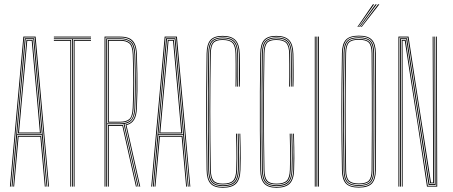

<svg xmlns="http://www.w3.org/2000/svg" viewBox="-20 -866 2104 891"><path d="M26 0 88.5 -696H145.2L207.5 0H203.8L141.2 -692.2H92.2L30 0ZM41.5 0 62.5 -235.5H171L192 0H188L167.2 -231.5H66.2L45.5 0ZM33.8 0 95 -688.5H138.5L199.8 0H196L174 -239.2H59.5L37.8 0ZM59.5 -243H174L158 -422.8L134.8 -684.5H99L75.5 -423ZM63.5 -246.8 79.5 -422.8 102.8 -680.8H131L154.2 -422.8L170 -246.8ZM68.2 -250.8H165.2L150.2 -422.8L127.2 -677H106.5L83.5 -422.8Z M314.2 0V-684.5H230V-688.2H402.2V-684.5H318V0ZM306.2 0V-676.8H230V-680.8H310.2V0ZM322 0V-680.8H402.2V-676.8H326V0ZM230 -692.2V-696H402.2V-692.2Z M465.2 0V-696H538.5Q562 -696 578.8 -688.9Q595.5 -681.8 604.8 -663.8Q614 -645.8 615.2 -613.5Q617 -564.5 617.6 -523.5Q618.2 -482.5 617.8 -444Q617.2 -405.5 615.2 -364Q613.8 -329.5 602.6 -310.6Q591.5 -291.8 567 -285.2L630.8 0H626.8L562.5 -288Q587 -293.2 598.5 -311.5Q610 -329.8 611.5 -364.5Q613 -398.8 613.6 -438.8Q614.2 -478.8 613.8 -522.8Q613.2 -566.8 611.5 -613.2Q610.5 -644.8 601.2 -661.9Q592 -679 576.1 -685.6Q560.2 -692.2 538.5 -692.2H469.2V0ZM480.8 0V-285.8H537Q541 -285.8 544.5 -285.9Q548 -286 550.8 -286.2L614.8 0H610.8L547.8 -282.2Q545.2 -282 542.5 -282Q539.8 -282 537 -282H484.8V0ZM473 0V-688.2H538.5Q569 -688.2 587.4 -673.9Q605.8 -659.5 607.5 -613.2Q610 -547 610.1 -485.6Q610.2 -424.2 607.5 -363Q606 -329.5 594.1 -312.2Q582.2 -295 557.8 -291L622.8 0H618.8L553.8 -290.5Q550.5 -290.2 546.5 -289.9Q542.5 -289.5 537.5 -289.5H477V0ZM477 -293.5H537.5Q569.2 -293.5 585.6 -308Q602 -322.5 603.8 -364.8Q606.2 -417.8 606.2 -480.9Q606.2 -544 603.8 -611Q602 -656.5 585.4 -670.5Q568.8 -684.5 538.5 -684.5H477ZM480.8 -297.2V-680.8H538.5Q566.5 -680.8 582.4 -667.9Q598.2 -655 599.8 -613Q602.2 -546.2 602.4 -483.8Q602.5 -421.2 599.8 -364.2Q598 -327.2 584.1 -312.2Q570.2 -297.2 537.5 -297.2ZM484.8 -301H537.5Q565 -301 579.5 -312.8Q594 -324.5 595.8 -365Q598.5 -422.2 598.5 -483.9Q598.5 -545.5 596 -612.8Q594.5 -652.8 579.8 -664.8Q565 -676.8 538.5 -676.8H484.8Z M681.8 0 744.2 -696H801L863.2 0H859.5L797 -692.2H748L685.8 0ZM697.2 0 718.2 -235.5H826.8L847.8 0H843.8L823 -231.5H722L701.2 0ZM689.5 0 750.8 -688.5H794.2L855.5 0H851.8L829.8 -239.2H715.2L693.5 0ZM715.2 -243H829.8L813.8 -422.8L790.5 -684.5H754.8L731.2 -423ZM719.2 -246.8 735.2 -422.8 758.5 -680.8H786.8L810 -422.8L825.8 -246.8ZM724 -250.8H821L806 -422.8L783 -677H762.2L739.2 -422.8Z M1014 5.2Q974.2 5.2 956.8 -14.2Q939.2 -33.8 938.8 -77.5Q937.5 -168 937 -259.2Q936.5 -350.5 937 -440.5Q937.5 -530.5 938.8 -617Q939.5 -661.5 956.6 -680.5Q973.8 -699.5 1013 -699.5Q1054 -699.5 1072.6 -680.1Q1091.2 -660.8 1092.5 -616Q1092.8 -606.2 1093 -586.1Q1093.2 -566 1093.4 -542.2Q1093.5 -518.5 1093.4 -497.2Q1093.2 -476 1092.5 -464H1088.5Q1089 -480.8 1089.1 -511.6Q1089.2 -542.5 1089.1 -572.5Q1089 -602.5 1088.5 -616.8Q1087.2 -659.2 1069.9 -677.5Q1052.5 -695.8 1013 -695.8Q975.5 -695.8 959.4 -677.6Q943.2 -659.5 942.8 -617Q941.2 -521 940.8 -432.4Q940.2 -343.8 940.9 -256.6Q941.5 -169.5 942.8 -77.2Q943.2 -35 959.8 -16.8Q976.2 1.5 1014 1.5Q1054.5 1.5 1072.6 -16.8Q1090.8 -35 1092 -77.5Q1093.2 -118.2 1093.2 -159.4Q1093.2 -200.5 1091.2 -245.8H1095Q1096 -208.2 1096.5 -181.8Q1097 -155.2 1096.9 -131.2Q1096.8 -107.2 1095.8 -77.2Q1094.5 -32.8 1075.5 -13.8Q1056.5 5.2 1014 5.2ZM1014 -2.2Q979.5 -2.2 963.4 -18.6Q947.2 -35 946.5 -78.2Q945.5 -137.5 945.1 -205.6Q944.8 -273.8 944.8 -344.9Q944.8 -416 945.1 -485.5Q945.5 -555 946.5 -617Q947.2 -660 963.1 -676Q979 -692 1013 -692Q1050.5 -692 1067 -675.1Q1083.5 -658.2 1084.5 -617Q1085 -600 1085.1 -570.5Q1085.2 -541 1085.1 -511.4Q1085 -481.8 1084.5 -464H1080.8Q1081.2 -482.8 1081.4 -511.6Q1081.5 -540.5 1081.4 -569.5Q1081.2 -598.5 1080.8 -617Q1080 -655.8 1064.2 -672Q1048.5 -688.2 1013 -688.2Q979.8 -688.2 965.4 -672.5Q951 -656.8 950.5 -617Q949.2 -533 948.8 -441.4Q948.2 -349.8 948.8 -257.2Q949.2 -164.8 950.5 -78.2Q951 -38.8 965.4 -22.5Q979.8 -6.2 1014 -6.2Q1051.2 -6.2 1067.1 -22.4Q1083 -38.5 1084.2 -77.8Q1085.2 -104 1085.2 -132.4Q1085.2 -160.8 1084.8 -189.6Q1084.2 -218.5 1083.2 -245.8H1087.2Q1088.2 -208.2 1088.8 -181.1Q1089.2 -154 1089.1 -129.9Q1089 -105.8 1088 -77.2Q1086.8 -37.2 1070.5 -19.8Q1054.2 -2.2 1014 -2.2ZM1014 -10Q980.8 -10 967.9 -25.1Q955 -40.2 954.5 -78.2Q953.5 -152.2 952.9 -221.5Q952.2 -290.8 952.2 -357.1Q952.2 -423.5 952.9 -488.1Q953.5 -552.8 954.5 -617Q955 -652.5 966.8 -668.4Q978.5 -684.2 1013 -684.2Q1046.2 -684.2 1061.2 -669.6Q1076.2 -655 1077 -615.5Q1077.2 -601.5 1077.6 -571.5Q1078 -541.5 1077.9 -510.9Q1077.8 -480.2 1076.8 -464H1073Q1073.5 -478.5 1073.6 -508.6Q1073.8 -538.8 1073.6 -569.5Q1073.5 -600.2 1073 -616Q1072.2 -652.5 1058.9 -666.5Q1045.5 -680.5 1013 -680.5Q982 -680.5 970.5 -666.8Q959 -653 958.2 -617Q957 -552.5 956.4 -485Q955.8 -417.5 955.8 -348.9Q955.8 -280.2 956.4 -212.1Q957 -144 958.2 -78.2Q959 -41.8 971.1 -27.8Q983.2 -13.8 1014 -13.8Q1047.8 -13.8 1061.5 -27.8Q1075.2 -41.8 1076.2 -78.2Q1077.2 -107.2 1077.4 -131.2Q1077.5 -155.2 1077 -182.1Q1076.5 -209 1075.5 -245.8H1079.5Q1080.5 -216.5 1080.9 -189Q1081.2 -161.5 1081.2 -134.1Q1081.2 -106.8 1080.2 -77.5Q1079.2 -39 1064 -24.5Q1048.8 -10 1014 -10Z M1263 5.2Q1223.2 5.2 1205.8 -14.2Q1188.2 -33.8 1187.8 -77.5Q1186.5 -168 1186 -259.2Q1185.5 -350.5 1186 -440.5Q1186.5 -530.5 1187.8 -617Q1188.5 -661.5 1205.6 -680.5Q1222.8 -699.5 1262 -699.5Q1303 -699.5 1321.6 -680.1Q1340.2 -660.8 1341.5 -616Q1341.8 -606.2 1342 -586.1Q1342.2 -566 1342.4 -542.2Q1342.5 -518.5 1342.4 -497.2Q1342.2 -476 1341.5 -464H1337.5Q1338 -480.8 1338.1 -511.6Q1338.2 -542.5 1338.1 -572.5Q1338 -602.5 1337.5 -616.8Q1336.2 -659.2 1318.9 -677.5Q1301.5 -695.8 1262 -695.8Q1224.5 -695.8 1208.4 -677.6Q1192.2 -659.5 1191.8 -617Q1190.2 -521 1189.8 -432.4Q1189.2 -343.8 1189.9 -256.6Q1190.5 -169.5 1191.8 -77.2Q1192.2 -35 1208.8 -16.8Q1225.2 1.5 1263 1.5Q1303.5 1.5 1321.6 -16.8Q1339.8 -35 1341 -77.5Q1342.2 -118.2 1342.2 -159.4Q1342.2 -200.5 1340.2 -245.8H1344Q1345 -208.2 1345.5 -181.8Q1346 -155.2 1345.9 -131.2Q1345.8 -107.2 1344.8 -77.2Q1343.5 -32.8 1324.5 -13.8Q1305.5 5.2 1263 5.2ZM1263 -2.2Q1228.5 -2.2 1212.4 -18.6Q1196.2 -35 1195.5 -78.2Q1194.5 -137.5 1194.1 -205.6Q1193.8 -273.8 1193.8 -344.9Q1193.8 -416 1194.1 -485.5Q1194.5 -555 1195.5 -617Q1196.2 -660 1212.1 -676Q1228 -692 1262 -692Q1299.5 -692 1316 -675.1Q1332.5 -658.2 1333.5 -617Q1334 -600 1334.1 -570.5Q1334.2 -541 1334.1 -511.4Q1334 -481.8 1333.5 -464H1329.8Q1330.2 -482.8 1330.4 -511.6Q1330.5 -540.5 1330.4 -569.5Q1330.2 -598.5 1329.8 -617Q1329 -655.8 1313.2 -672Q1297.5 -688.2 1262 -688.2Q1228.8 -688.2 1214.4 -672.5Q1200 -656.8 1199.5 -617Q1198.2 -533 1197.8 -441.4Q1197.2 -349.8 1197.8 -257.2Q1198.2 -164.8 1199.5 -78.2Q1200 -38.8 1214.4 -22.5Q1228.8 -6.2 1263 -6.2Q1300.2 -6.2 1316.1 -22.4Q1332 -38.5 1333.2 -77.8Q1334.2 -104 1334.2 -132.4Q1334.2 -160.8 1333.8 -189.6Q1333.2 -218.5 1332.2 -245.8H1336.2Q1337.2 -208.2 1337.8 -181.1Q1338.2 -154 1338.1 -129.9Q1338 -105.8 1337 -77.2Q1335.8 -37.2 1319.5 -19.8Q1303.2 -2.2 1263 -2.2ZM1263 -10Q1229.8 -10 1216.9 -25.1Q1204 -40.2 1203.5 -78.2Q1202.5 -152.2 1201.9 -221.5Q1201.2 -290.8 1201.2 -357.1Q1201.2 -423.5 1201.9 -488.1Q1202.5 -552.8 1203.5 -617Q1204 -652.5 1215.8 -668.4Q1227.5 -684.2 1262 -684.2Q1295.2 -684.2 1310.2 -669.6Q1325.2 -655 1326 -615.5Q1326.2 -601.5 1326.6 -571.5Q1327 -541.5 1326.9 -510.9Q1326.8 -480.2 1325.8 -464H1322Q1322.5 -478.5 1322.6 -508.6Q1322.8 -538.8 1322.6 -569.5Q1322.5 -600.2 1322 -616Q1321.2 -652.5 1307.9 -666.5Q1294.5 -680.5 1262 -680.5Q1231 -680.5 1219.5 -666.8Q1208 -653 1207.2 -617Q1206 -552.5 1205.4 -485Q1204.8 -417.5 1204.8 -348.9Q1204.8 -280.2 1205.4 -212.1Q1206 -144 1207.2 -78.2Q1208 -41.8 1220.1 -27.8Q1232.2 -13.8 1263 -13.8Q1296.8 -13.8 1310.5 -27.8Q1324.2 -41.8 1325.2 -78.2Q1326.2 -107.2 1326.4 -131.2Q1326.5 -155.2 1326 -182.1Q1325.5 -209 1324.5 -245.8H1328.5Q1329.5 -216.5 1329.9 -189Q1330.2 -161.5 1330.2 -134.1Q1330.2 -106.8 1329.2 -77.5Q1328.2 -39 1313 -24.5Q1297.8 -10 1263 -10Z M1456.2 0V-696H1460.2V0ZM1440.8 0V-696H1444.8V0ZM1448.5 0V-696H1452.5V0Z M1645.2 4.5Q1603 4.5 1585.2 -14.2Q1567.5 -33 1566.8 -75.8Q1565.5 -146.2 1564.9 -212.6Q1564.2 -279 1564.2 -344.6Q1564.2 -410.2 1564.9 -478.1Q1565.5 -546 1566.8 -619.5Q1567.5 -662.8 1585.2 -681.6Q1603 -700.5 1645.2 -700.5Q1688.8 -700.5 1706.2 -681.1Q1723.8 -661.8 1724 -619.5Q1724.5 -539 1724.9 -471.4Q1725.2 -403.8 1725.2 -341.2Q1725.2 -278.8 1724.9 -214.2Q1724.5 -149.8 1724 -75.8Q1723.8 -34.5 1706.5 -15Q1689.2 4.5 1645.2 4.5ZM1645.2 0.8Q1685.5 0.8 1702.8 -16.9Q1720 -34.5 1720.2 -75.8Q1720.8 -135.5 1721 -202.9Q1721.2 -270.2 1721.2 -341Q1721.2 -411.8 1721 -482.5Q1720.8 -553.2 1720.2 -619.5Q1720 -659.8 1703.4 -678.2Q1686.8 -696.8 1645.2 -696.8Q1602.5 -696.8 1587 -677.9Q1571.5 -659 1570.8 -619.5Q1569.2 -537.8 1568.6 -469.6Q1568 -401.5 1568 -339.2Q1568 -277 1568.8 -213.1Q1569.5 -149.2 1570.8 -75.8Q1571.5 -37.2 1586.9 -18.2Q1602.2 0.8 1645.2 0.8ZM1645.2 -3.2Q1607.2 -3.2 1591.2 -19.5Q1575.2 -35.8 1574.5 -75.8Q1573.2 -146 1572.6 -213.6Q1572 -281.2 1572 -348.1Q1572 -415 1572.6 -482.4Q1573.2 -549.8 1574.5 -619.2Q1575.2 -660 1591 -676.4Q1606.8 -692.8 1645.2 -692.8Q1683.8 -692.8 1699.9 -676.2Q1716 -659.8 1716.2 -619.5Q1716.8 -554 1717 -488.5Q1717.2 -423 1717.2 -356.1Q1717.2 -289.2 1717 -219.5Q1716.8 -149.8 1716.2 -75.8Q1716 -36.2 1700 -19.8Q1684 -3.2 1645.2 -3.2ZM1645.2 -7Q1683.2 -7 1697.6 -22.9Q1712 -38.8 1712.2 -75.8Q1712.8 -153 1713.1 -217.2Q1713.5 -281.5 1713.5 -342.5Q1713.5 -403.5 1713.2 -470.2Q1713 -537 1712.2 -619.5Q1712 -656.8 1697.8 -672.9Q1683.5 -689 1645.2 -689Q1607.2 -689 1593.2 -673.1Q1579.2 -657.2 1578.5 -619.2Q1576.8 -518.5 1576.1 -431.9Q1575.5 -345.2 1576.1 -259.5Q1576.8 -173.8 1578.5 -75.8Q1579 -38 1593.6 -22.5Q1608.2 -7 1645.2 -7ZM1645.2 -10.8Q1612 -10.8 1597.5 -24.2Q1583 -37.8 1582.2 -76Q1581 -148 1580.4 -214.5Q1579.8 -281 1579.8 -346.1Q1579.8 -411.2 1580.5 -478.8Q1581.2 -546.2 1582.5 -620Q1583 -656.8 1596.8 -671Q1610.5 -685.2 1645.2 -685.2Q1680 -685.2 1694.1 -671.1Q1708.2 -657 1708.5 -619.2Q1709 -559.5 1709.2 -491.4Q1709.5 -423.2 1709.5 -351.6Q1709.5 -280 1709.2 -209.8Q1709 -139.5 1708.5 -75.8Q1708.2 -38.5 1693.9 -24.6Q1679.5 -10.8 1645.2 -10.8ZM1645.2 -14.5Q1678.8 -14.5 1691.5 -27.8Q1704.2 -41 1704.5 -75.8Q1705.2 -177 1705.5 -263.2Q1705.8 -349.5 1705.5 -435Q1705.2 -520.5 1704.5 -619.2Q1704.2 -654.8 1691.5 -668.1Q1678.8 -681.5 1645.2 -681.5Q1612.2 -681.5 1599.5 -668.2Q1586.8 -655 1586.2 -619.2Q1585 -550 1584.4 -483.9Q1583.8 -417.8 1583.8 -351.9Q1583.8 -286 1584.4 -217.8Q1585 -149.5 1586.2 -76Q1586.8 -40.2 1599.9 -27.4Q1613 -14.5 1645.2 -14.5ZM1638.5 -741 1710.5 -846H1716.5L1642.5 -741ZM1654.5 -741 1734.5 -846H1740.5L1658.5 -741ZM1646.5 -741 1722.5 -846H1728.5L1650.5 -741Z M1829 0V-696H1875.8L1919 -412L1980 -19H1990L1988.8 -415L1987.8 -696H1991.8L1992.8 -415L1994 -15.2H1976.2L1872 -692.2H1833V0ZM1836.8 0V-297.8L1836.5 -688.5H1869L1973 -11.5H1997.5L1996.5 -415L1995.8 -696H1999.5L2000.2 -415L2001.5 -7.5H1969L1865.2 -684.5H1840.5L1840.8 -297.8V0ZM1844.8 0 1844.5 -297.8 1844.2 -680.8H1862.2L1965.2 -3.8H2005L2003.5 -696H2007.2L2009 0H1961.5L1916.8 -299L1858.5 -677H1848L1848.5 -297.8V0Z"/></svg>

Font: Big Shoulders Inline Display SC Thin
Style: Regular
Weight: 100
Designer: Patric King
Foundry: XO Type Co
Version: Version 2.002